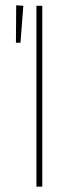

<svg xmlns="http://www.w3.org/2000/svg" viewBox="-20 -703 279 723"><path d="M41 -683.1 67.9 -681.2 57.1 -542H40ZM139.2 -681.2V0H117.2V-681.2Z"/></svg>

Font: Fira Sans Compressed Thin
Style: Regular
Weight: 100
Width: 1
Designer: Carrois Corporate & Edenspiekermann AG
Foundry: Carrois Corporate GbR & Edenspiekermann AG
Version: Version 4.203;PS 004.203;hotconv 1.0.88;makeotf.lib2.5.64775